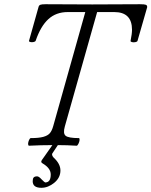

<svg xmlns="http://www.w3.org/2000/svg" viewBox="-20 -687 717 909"><path d="M117.2 2.9Q112.8 1.5 113 -6.6Q113.3 -14.6 117.4 -23.9Q121.6 -33.2 126 -33.2Q164.1 -33.2 185.1 -39.1Q206.1 -44.9 215.8 -56.2Q225.6 -67.4 231.9 -89.8L383.8 -629.9H300.8Q245.6 -629.9 209 -596.4Q172.4 -563 148.9 -494.1Q147 -489.7 138.9 -488Q130.9 -486.3 123.8 -488Q116.7 -489.7 117.2 -493.2L162.1 -652.8Q164.1 -661.6 170.7 -664.3Q177.2 -667 195.8 -667Q230.5 -667 304.7 -666.5Q378.9 -666 417 -666Q455.1 -666 530 -666.5Q605 -667 643.1 -667Q664.1 -667 670.7 -664.3Q677.2 -661.6 676.8 -652.8L630.9 -493.2Q629.4 -489.3 621.1 -487.5Q612.8 -485.8 605.2 -487.5Q597.7 -489.3 598.1 -493.2Q605 -526.9 605 -545.9Q605 -629.9 521 -629.9H439.9L287.1 -88.9Q277.3 -55.2 290.8 -44.2Q304.2 -33.2 354 -33.2Q357.4 -31.7 356.7 -23.7Q356 -15.6 351.3 -6.3Q346.7 2.9 342.8 2.9Q297.9 0 253.9 0L230 36.1Q221.2 44.9 233.9 59.1Q266.1 88.4 266.1 120.1Q266.1 154.3 237.1 178.2Q208 202.1 175.8 202.1Q134.8 202.1 134.8 170.9Q134.8 158.2 139.6 153.1Q144.5 147.9 155.8 147.9Q164.1 147.9 176.8 162.1Q191.4 176.8 193.8 176.8Q220.2 176.8 220.2 139.2Q220.2 109.4 182.1 86.9Q170.9 81.1 178.2 70.8L228 0Q171.4 0 117.2 2.9Z"/></svg>

Font: Junicode SmCond Light
Style: Italic
Weight: 300
Width: 4
Italic angle: -11°
Designer: Peter S. Baker
Version: Version 2.206